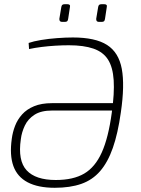

<svg xmlns="http://www.w3.org/2000/svg" viewBox="-20 -880 669 912"><path d="M240 12Q161 12 111.5 -14Q62 -40 43.5 -91.5Q25 -143 36 -221Q40 -252 51.5 -282Q63 -312 85 -336.5Q107 -361 142 -375.5Q177 -390 227 -390H542L536 -355H228Q175 -355 144 -335Q113 -315 98 -283.5Q83 -252 79 -219Q64 -117 106.5 -71Q149 -25 245 -25Q328 -25 380 -55.5Q432 -86 463.5 -156Q495 -226 511 -345Q524 -437 520 -499Q516 -561 493 -597Q470 -633 424 -649Q378 -665 307 -665Q277 -665 243.5 -663Q210 -661 178 -657Q146 -653 118 -647L116 -676Q139 -684 175 -690Q211 -696 252 -699Q293 -702 326 -702Q433 -702 488.5 -666.5Q544 -631 558.5 -553Q573 -475 554 -346Q540 -246 516 -177.5Q492 -109 455.5 -67Q419 -25 366 -6.5Q313 12 240 12ZM300 -860Q308 -860 311 -856.5Q314 -853 312 -845L304 -792Q303 -783 299.5 -779.5Q296 -776 288 -776H275Q261 -776 262 -791L271 -845Q272 -853 275.5 -856.5Q279 -860 287 -860ZM475 -860Q483 -860 486 -856.5Q489 -853 487 -845L479 -792Q478 -783 474.5 -779.5Q471 -776 463 -776H450Q436 -776 437 -791L446 -845Q447 -853 450.5 -856.5Q454 -860 462 -860Z"/></svg>

Font: Exo 2 ExtraLight
Style: Italic
Weight: 250
Italic angle: -8°
Designer: Natanael Gama
Foundry: Natanael Gama
Version: Version 2.010